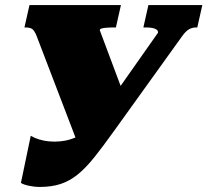

<svg xmlns="http://www.w3.org/2000/svg" viewBox="-20 -730 823 762"><path d="M431 -208Q388 -148 354.5 -106Q321 -64 289 -38Q257 -12 221 0Q185 12 136 12Q118 12 96 7.5Q74 3 63 -4L102 -191Q107 -188 119 -182.5Q131 -177 151.5 -172.5Q172 -168 199 -168Q219 -168 239.5 -172Q260 -176 282.5 -185.5Q305 -195 327 -214Q349 -233 370 -263L607 -600Q608 -608 601.5 -612.5Q595 -617 584.5 -619Q574 -621 562 -621H549L569 -710H783L763 -621H758Q743 -621 730.5 -614Q718 -607 704 -588ZM473 -351 295 -144 125 -588Q116 -610 107 -615.5Q98 -621 82 -621H77L97 -710H460L440 -621H423Q413 -621 402 -620Q391 -619 383.5 -617Q376 -615 376 -610Z"/></svg>

Font: Roboto Serif Black
Style: Italic
Weight: 900
Italic angle: -10°
Version: Version 1.008